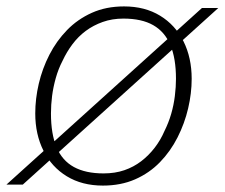

<svg xmlns="http://www.w3.org/2000/svg" viewBox="-56 -567 701 599"><path d="M267 -26Q303 -26 332 -36Q361 -46 384.5 -64Q408 -82 426.5 -106Q445 -130 457 -158Q470 -184 478 -211.5Q486 -239 489.5 -267.5Q493 -296 493 -321Q493 -385 475.5 -426.5Q458 -468 422 -488.5Q386 -509 329 -509Q294 -509 264.5 -498.5Q235 -488 211.5 -470.5Q188 -453 170 -429Q152 -405 139 -377Q126 -352 118 -323.5Q110 -295 106.5 -267.5Q103 -240 103 -213Q103 -149 120.5 -107.5Q138 -66 174.5 -46Q211 -26 267 -26ZM-36 9 574 -542H625L15 9ZM54 -213Q54 -259 65 -306Q76 -353 98 -396Q120 -439 153 -473Q186 -507 230.5 -527Q275 -547 331 -547Q396 -547 443.5 -518Q491 -489 516.5 -438Q542 -387 542 -321Q542 -276 531 -229Q520 -182 498 -138.5Q476 -95 443 -61Q410 -27 365.5 -7.5Q321 12 265 12Q200 12 152.5 -17Q105 -46 79.5 -97Q54 -148 54 -213Z"/></svg>

Font: Roboto Serif 20pt Thin
Style: Italic
Weight: 250
Italic angle: -10°
Version: Version 1.007